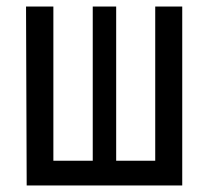

<svg xmlns="http://www.w3.org/2000/svg" viewBox="-20 -570 640 590"><path d="M62 0 60 -550H144V-76H265V-550H337V-76H457V-550H540V0Z"/></svg>

Font: JetBrainsMono NF
Style: Regular
Weight: 400
Designer: Philipp Nurullin, Konstantin Bulenkov
Foundry: JetBrains
Version: Version 2.251; ttfautohint (v1.8.3);Nerd Fonts 2.2.2